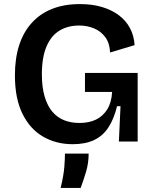

<svg xmlns="http://www.w3.org/2000/svg" viewBox="-20 -693 752 940"><path d="M336 13Q255 13 191 -24Q127 -61 90 -136Q53 -211 53 -324Q53 -406 73.5 -470.5Q94 -535 135 -580.5Q176 -626 235 -649.5Q294 -673 372 -673Q431 -673 478.5 -659Q526 -645 561 -619Q596 -593 616 -556Q636 -519 639 -472L519 -436Q517 -482 495.5 -511Q474 -540 440.5 -554Q407 -568 368 -568Q312 -568 271 -543Q230 -518 207.5 -465Q185 -412 185 -329Q185 -266 198.5 -220.5Q212 -175 236 -146.5Q260 -118 293.5 -104.5Q327 -91 369 -91Q416 -91 450 -107.5Q484 -124 505 -157.5Q526 -191 529 -243H396V-336H654V-223V0H562L570 -173H553Q538 -111 511 -69.5Q484 -28 441 -7.5Q398 13 336 13ZM277 227Q292 164 295 123.5Q298 83 298 59H414Q414 106 401 149Q388 192 375 227Z"/></svg>

Font: Bricolage Grotesque 16pt SemiBold
Style: Regular
Weight: 600
Version: Version 1.001;gftools[0.9.33.dev8+g029e19f]